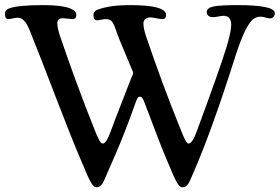

<svg xmlns="http://www.w3.org/2000/svg" viewBox="-40 -728 1122 770"><path d="M868.2 -538.6Q887.2 -601.1 887.2 -628.4Q887.2 -664.6 856 -664.6Q850.1 -664.6 835.9 -661.9Q821.8 -659.2 814 -659.2Q802.2 -659.2 795.7 -664.8Q789.1 -670.4 789.1 -679.2Q789.1 -695.8 814.9 -701.7Q840.8 -707.5 913.1 -707.5Q1062 -707.5 1062 -675.3Q1062 -666.5 1056.9 -660.4Q1051.8 -654.3 1043 -654.3Q1037.6 -654.3 1025.1 -657.7Q1012.7 -661.1 1003.9 -661.1Q986.8 -661.1 972.7 -648.7Q958.5 -636.2 940.9 -599.9Q923.3 -563.5 902.8 -499Q813 -214.8 738.8 -42.5Q735.8 -36.1 731.4 -25.6Q727.1 -15.1 725.1 -10.7Q723.1 -6.3 719.7 0.7Q716.3 7.8 713.9 10.7Q711.4 13.7 707.8 17.1Q704.1 20.5 700.4 21.7Q696.8 22.9 691.9 22.9Q688.5 22.9 685.5 21.7Q682.6 20.5 679.4 17.3Q676.3 14.2 673.8 10.7Q671.4 7.3 668 1Q664.6 -5.4 661.9 -10.7Q659.2 -16.1 655 -25.4Q650.9 -34.7 647.9 -41.7Q645 -48.8 639.9 -61Q634.8 -73.2 630.9 -82Q604 -144.5 540.5 -314Q534.7 -330.1 530.8 -335.2Q526.9 -340.3 520.5 -340.3Q514.6 -340.3 510.7 -333.3Q506.8 -326.2 500 -306.2Q490.2 -277.8 479.2 -249Q468.3 -220.2 461.2 -201.7Q454.1 -183.1 442.1 -154.3Q430.2 -125.5 426.3 -116.5Q422.4 -107.4 408.9 -76.4Q395.5 -45.4 394 -42.5Q391.1 -36.1 386.7 -25.6Q382.3 -15.1 380.4 -10.7Q378.4 -6.3 375 0.7Q371.6 7.8 369.1 10.7Q366.7 13.7 363 17.1Q359.4 20.5 355.7 21.7Q352.1 22.9 347.2 22.9Q343.8 22.9 340.8 21.7Q337.9 20.5 334.7 17.3Q331.5 14.2 329.1 10.7Q326.7 7.3 323.2 1Q319.8 -5.4 317.1 -10.7Q314.5 -16.1 310.3 -25.4Q306.2 -34.7 303.2 -41.7Q300.3 -48.8 295.2 -61Q290 -73.2 286.1 -82Q247.1 -172.9 183.1 -339.8Q119.1 -506.8 92.8 -571.8Q90.3 -577.6 85 -591.6Q79.6 -605.5 77.4 -610.4Q75.2 -615.2 70.3 -625.2Q65.4 -635.3 62 -639.2Q58.6 -643.1 53.2 -648.2Q47.9 -653.3 42 -655Q36.1 -656.7 28.8 -656.7Q22 -656.7 10.7 -654.1Q-0.5 -651.4 -4.9 -651.4Q-20 -651.4 -20 -670.4Q-20 -675.8 -19.5 -679Q-19 -682.1 -14.6 -687Q-10.3 -691.9 -2 -694.8Q34.7 -707.5 131.8 -707.5Q221.7 -707.5 252 -689Q266.1 -680.7 266.1 -668.5Q266.1 -651.4 251 -651.4Q244.6 -651.4 232.2 -653.1Q219.7 -654.8 212.9 -654.8Q200.2 -654.8 195.1 -649.9Q189.9 -645 189.9 -634.3Q189.9 -615.7 201.2 -582Q270 -379.9 339.8 -207Q344.7 -193.8 347.2 -188.2Q349.6 -182.6 354.7 -172.1Q359.9 -161.6 364 -157Q368.2 -152.3 372.1 -152.3Q386.2 -152.3 402.8 -198.2Q420.4 -246.1 447.3 -314.7Q474.1 -383.3 481 -401.4Q482.9 -407.2 486.3 -414.8Q489.7 -422.4 491.7 -427.2Q493.7 -432.1 493.7 -435.5Q493.7 -439 491.9 -443.4Q490.2 -447.8 486.6 -455.6Q482.9 -463.4 480.5 -469.7Q480 -471.2 438 -571.8Q433.6 -583 428.2 -598.4Q422.9 -613.8 419.9 -621.3Q417 -628.9 412.1 -637Q407.2 -645 400.6 -648.2Q394 -651.4 383.8 -651.4Q377 -651.4 365.7 -648.9Q354.5 -646.5 350.1 -646.5Q335 -646.5 335 -665.5Q335 -670.9 335.4 -674.1Q335.9 -677.2 340.3 -682.1Q344.7 -687 353 -689.9Q403.8 -707.5 477.1 -707.5Q581.5 -707.5 611.8 -689Q626 -680.7 626 -668.5Q626 -651.4 610.8 -651.4Q604.5 -651.4 587.2 -654.8Q569.8 -658.2 563 -658.2Q550.3 -658.2 542.7 -651.6Q535.2 -645 535.2 -634.3Q535.2 -614.3 545.9 -582Q611.8 -387.7 685.1 -207Q702.6 -162.1 710.9 -154.8Q713.9 -152.3 716.8 -152.3Q723.6 -152.3 732.2 -165Q740.7 -177.7 748 -198.2Q843.8 -457.5 868.2 -538.6Z"/></svg>

Font: Cooper*
Style: Regular
Weight: 400
Designer: Owen Earl
Foundry: indestructible type*
Version: Version 0.001